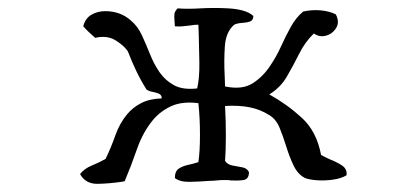

<svg xmlns="http://www.w3.org/2000/svg" viewBox="-20 -494 1040 482"><path d="M850 -54Q837 -46 816 -43Q795 -40 775.5 -41.5Q756 -43 746 -47Q728 -56 717.5 -77.5Q707 -99 699 -125Q691 -151 682 -173Q673 -195 656 -205Q634 -219 607.5 -224.5Q581 -230 545 -228Q547 -191 547 -153.5Q547 -116 545 -90Q551 -81 563.5 -78.5Q576 -76 588 -74Q600 -72 605 -62Q605 -44 591 -42Q577 -40 560 -41Q555 -42 550.5 -42Q546 -42 541 -42Q533 -42 524 -41Q515 -40 506 -40Q481 -38 456.5 -37.5Q432 -37 419 -47Q419 -64 428.5 -70.5Q438 -77 452 -80Q466 -83 478 -87Q482 -113 482 -156Q482 -199 478 -235Q438 -240 411 -228Q384 -216 365 -194Q339 -163 324 -120Q309 -77 293 -39Q291 -39 288 -38Q255 -33 225 -32.5Q195 -32 181 -57Q192 -71 210.5 -78.5Q229 -86 245 -95Q259 -124 269.5 -154Q280 -184 299 -207Q313 -224 334 -235Q355 -246 386 -247Q386 -256 378.5 -259Q371 -262 362.5 -263.5Q354 -265 348 -269Q334 -291 322.5 -315Q311 -339 301 -365Q292 -379 270.5 -392.5Q249 -406 219 -399Q211 -406 203.5 -413Q196 -420 189 -428Q194 -448 209.5 -457Q225 -466 244 -466Q282 -466 308 -443Q326 -428 336.5 -405Q347 -382 357 -357Q367 -332 381 -312Q395 -292 417 -280Q439 -268 475 -272Q481 -298 480.5 -336.5Q480 -375 479 -404Q479 -412 478.5 -419.5Q478 -427 478 -432Q473 -432 467.5 -431.5Q462 -431 457 -430Q448 -429 439 -428Q430 -427 419 -428Q419 -432 418.5 -436Q418 -440 418 -443Q417 -453 418 -459.5Q419 -466 426 -473Q437 -472 452 -472Q467 -472 483 -473Q501 -474 518.5 -474Q536 -474 553 -473Q573 -472 589.5 -467.5Q606 -463 616 -454Q616 -443 607.5 -440Q599 -437 588 -436.5Q577 -436 568 -432Q547 -414 544.5 -378Q542 -342 544 -305Q544 -298 544.5 -291Q545 -284 545 -277Q588 -268 614.5 -285Q641 -302 659 -330Q674 -352 685.5 -377.5Q697 -403 710 -426.5Q723 -450 741 -465Q763 -470 785 -468Q807 -466 823 -458Q833 -439 824 -424Q815 -409 798.5 -404.5Q782 -400 768 -410Q746 -389 731 -359Q716 -329 700 -301.5Q684 -274 656 -257Q701 -232 738 -198Q775 -164 786 -105Q791 -102 796.5 -99.5Q802 -97 808 -94Q824 -88 838 -79Q852 -70 850 -54Z"/></svg>

Font: Yuji Mai
Style: Regular
Weight: 400
Designer: Kataoka Yuji
Foundry: Kinuta Font Factory
Version: Version 3.002